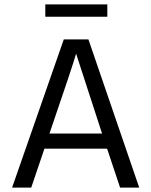

<svg xmlns="http://www.w3.org/2000/svg" viewBox="-20 -853 688 873"><path d="M468 -777H186V-833H468ZM122 0H35L270 -674H382L613 0H526L467 -177H182ZM326 -609Q312 -558 205 -246H444Z"/></svg>

Font: Hind Colombo
Style: Regular
Weight: 400
Designer: Jyotish Sonowal, Aditi Pimprikar
Foundry: Indian Type Foundry
Version: Version 1.000;PS 1.0;hotconv 1.0.86;makeotf.lib2.5.63406; tt